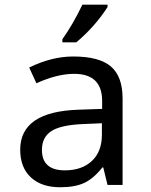

<svg xmlns="http://www.w3.org/2000/svg" viewBox="-20 -786 640 816"><path d="M437 0 418.9 -74.2H415Q377.4 -26.9 337.9 -8.5Q298.3 9.8 235.8 9.8Q156.2 9.8 111.1 -32.2Q65.9 -74.2 65.9 -149.9Q65.9 -312 314.9 -319.8L414.1 -323.2V-356.9Q414.1 -472.2 294.9 -472.2Q223.1 -472.2 134.8 -432.1L104 -499Q199.7 -545.9 291 -545.9Q401.9 -545.9 451.4 -503.4Q501 -460.9 501 -367.2V0ZM413.1 -262.2 334 -258.8Q238.3 -254.9 198.2 -228.8Q158.2 -202.6 158.2 -148.9Q158.2 -62 255.9 -62Q327.6 -62 370.4 -101.8Q413.1 -141.6 413.1 -213.9ZM245.1 -619.1Q291 -684.1 330.1 -766.1H437V-755.9Q382.3 -671.4 304.2 -606H245.1Z"/></svg>

Font: Noto Mono
Style: Regular
Weight: 400
Designer: Monotype Design Team
Foundry: Monotype Imaging Inc.
Version: Version 1.00